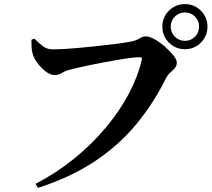

<svg xmlns="http://www.w3.org/2000/svg" viewBox="-20 -867 1040 940"><path d="M774.8 -736.6Q774.8 -782.5 807.1 -814.7Q839.5 -846.9 885.4 -846.9Q931.3 -846.9 963.5 -814.7Q995.7 -782.5 995.7 -736.6Q995.7 -690.7 963.5 -658.4Q931.3 -626.1 885.4 -626.1Q839.5 -626.1 807.1 -658.4Q774.8 -690.7 774.8 -736.6ZM815.8 -736.6Q815.8 -707.8 836.2 -687.4Q856.6 -667 885.4 -667Q914.6 -667 934.7 -687.4Q954.7 -707.8 954.7 -736.6Q954.7 -765.9 934.7 -785.9Q914.6 -806 885.4 -806Q856.6 -806 836.2 -785.9Q815.8 -765.9 815.8 -736.6ZM238 -625.2Q258 -625.2 290.3 -626.9Q322.5 -628.7 361.6 -632.1Q400.7 -635.5 441 -639.9Q481.4 -644.3 518.2 -648.6Q554.9 -652.9 582.8 -657Q610.7 -661.1 623.9 -663.9Q644.8 -668.8 655 -674.4Q665.1 -680 673.2 -684.4Q681.2 -688.7 694.5 -688.7Q712.3 -688.7 737.6 -674.4Q762.9 -660.1 787.5 -638.5Q812.1 -616.9 828.9 -595.8Q845.7 -574.7 845.7 -561.3Q845.7 -544.6 835.8 -533.4Q825.8 -522.3 813.6 -511.5Q801.3 -500.8 792.8 -484.5Q732.9 -362.9 648.6 -260.4Q564.3 -157.8 446.2 -78.7Q328.1 0.5 165.7 52.7L154 33.1Q256.7 -20.2 343.6 -90.9Q430.6 -161.6 498.3 -242.6Q566 -323.5 610.9 -408.4Q655.8 -493.3 674.3 -575.3Q676.1 -582 673.4 -584.5Q670.7 -587 665.4 -587Q648.6 -587 620.8 -583.6Q593.1 -580.3 558.8 -574.3Q524.5 -568.4 488.6 -561.8Q452.7 -555.2 419.7 -548.2Q386.7 -541.2 360.4 -535.1Q334.1 -529.1 320.1 -525.3Q302.5 -521.3 284.4 -510.4Q266.4 -499.4 248.7 -499.4Q226.5 -499.4 203.4 -517.3Q180.4 -535.3 162.7 -559.5Q145.1 -583.7 140.1 -602.5Q135.3 -621.4 134.5 -636.9Q133.7 -652.4 133.9 -672L148.3 -677.8Q169 -657.1 189.8 -641.2Q210.5 -625.2 238 -625.2Z"/></svg>

Font: Noto Serif JP
Style: Regular
Weight: 200
Designer: Ryoko NISHIZUKA 西塚涼子 (kana & ideographs); Frank Grießhammer (Latin, Greek & Cyrillic); Wenlong ZHANG 张文龙 (bopomofo); San
Foundry: Adobe
Version: Version 2.001;hotconv 1.1.0;makeotfexe 2.6.0